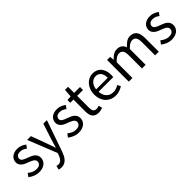

<svg xmlns="http://www.w3.org/2000/svg" viewBox="174 -1726 3039 3039"><g transform="rotate(-45 1693.5 -206.5)"><path d="M69 -110Q101 -84 134.5 -68Q168 -52 212 -52Q260 -52 284 -74Q308 -96 308 -128Q308 -147 298 -161Q288 -175 272.5 -185.5Q257 -196 237 -204Q217 -212 197 -220Q171 -229 145 -240.5Q119 -252 98.5 -268.5Q78 -285 65 -307Q52 -329 52 -360Q52 -389 63.5 -414.5Q75 -440 96.5 -458.5Q118 -477 149 -487.5Q180 -498 219 -498Q265 -498 303.5 -482Q342 -466 370 -443L331 -391Q306 -410 279 -422Q252 -434 220 -434Q174 -434 152.5 -413Q131 -392 131 -364Q131 -347 140 -334.5Q149 -322 164 -312.5Q179 -303 198.5 -295.5Q218 -288 239 -280Q265 -270 291.5 -259Q318 -248 339 -231.5Q360 -215 373.5 -191Q387 -167 387 -133Q387 -103 375.5 -77Q364 -51 341.5 -31Q319 -11 285.5 0.5Q252 12 209 12Q157 12 110 -7Q63 -26 28 -55Z M468 134Q476 136 486 138.5Q496 141 505 141Q547 141 573.5 111.5Q600 82 615 37L626 1L431 -486H516L615 -217Q626 -185 638.5 -149.5Q651 -114 662 -80H666Q677 -113 687 -149Q697 -185 707 -217L794 -486H874L691 40Q678 76 662 107Q646 138 624 160.5Q602 183 574 196Q546 209 509 209Q492 209 478 206.5Q464 204 452 199L468 134Z M955 -110Q987 -84 1020.5 -68Q1054 -52 1098 -52Q1146 -52 1170 -74Q1194 -96 1194 -128Q1194 -147 1184 -161Q1174 -175 1158.5 -185.5Q1143 -196 1123 -204Q1103 -212 1083 -220Q1057 -229 1031 -240.5Q1005 -252 984.5 -268.5Q964 -285 951 -307Q938 -329 938 -360Q938 -389 949.5 -414.5Q961 -440 982.5 -458.5Q1004 -477 1035 -487.5Q1066 -498 1105 -498Q1151 -498 1189.5 -482Q1228 -466 1256 -443L1217 -391Q1192 -410 1165 -422Q1138 -434 1106 -434Q1060 -434 1038.5 -413Q1017 -392 1017 -364Q1017 -347 1026 -334.5Q1035 -322 1050 -312.5Q1065 -303 1084.5 -295.5Q1104 -288 1125 -280Q1151 -270 1177.5 -259Q1204 -248 1225 -231.5Q1246 -215 1259.5 -191Q1273 -167 1273 -133Q1273 -103 1261.5 -77Q1250 -51 1227.5 -31Q1205 -11 1171.5 0.5Q1138 12 1095 12Q1043 12 996 -7Q949 -26 914 -55Z M1401 -419H1329V-481L1405 -486L1415 -622H1484V-486H1615V-419H1484V-149Q1484 -104 1500.5 -79.5Q1517 -55 1559 -55Q1572 -55 1587 -59Q1602 -63 1614 -68L1630 -6Q1610 1 1586.5 6.5Q1563 12 1540 12Q1501 12 1474.5 0Q1448 -12 1431.5 -33Q1415 -54 1408 -84Q1401 -114 1401 -150Z M1689 -242Q1689 -302 1707.5 -349.5Q1726 -397 1756.5 -430Q1787 -463 1826 -480.5Q1865 -498 1907 -498Q1953 -498 1989.5 -482Q2026 -466 2050.5 -436Q2075 -406 2088 -364Q2101 -322 2101 -270Q2101 -243 2098 -225H1770Q1775 -146 1818.5 -100Q1862 -54 1932 -54Q1967 -54 1996.5 -64.5Q2026 -75 2053 -92L2082 -38Q2050 -18 2011 -3Q1972 12 1922 12Q1873 12 1830.5 -5.5Q1788 -23 1756.5 -55.5Q1725 -88 1707 -135Q1689 -182 1689 -242ZM2029 -279Q2029 -354 1997.5 -393.5Q1966 -433 1909 -433Q1883 -433 1859.5 -422.5Q1836 -412 1817 -392.5Q1798 -373 1785.5 -344.5Q1773 -316 1769 -279Z M2221 -486H2289L2296 -416H2299Q2331 -451 2368.5 -474.5Q2406 -498 2450 -498Q2506 -498 2537.5 -473.5Q2569 -449 2584 -405Q2622 -447 2660.5 -472.5Q2699 -498 2744 -498Q2819 -498 2855.5 -450Q2892 -402 2892 -308V0H2810V-297Q2810 -366 2788 -396.5Q2766 -427 2720 -427Q2665 -427 2598 -352V0H2516V-297Q2516 -366 2494 -396.5Q2472 -427 2425 -427Q2370 -427 2303 -352V0H2221Z M3037 -110Q3069 -84 3102.5 -68Q3136 -52 3180 -52Q3228 -52 3252 -74Q3276 -96 3276 -128Q3276 -147 3266 -161Q3256 -175 3240.5 -185.5Q3225 -196 3205 -204Q3185 -212 3165 -220Q3139 -229 3113 -240.5Q3087 -252 3066.5 -268.5Q3046 -285 3033 -307Q3020 -329 3020 -360Q3020 -389 3031.5 -414.5Q3043 -440 3064.5 -458.5Q3086 -477 3117 -487.5Q3148 -498 3187 -498Q3233 -498 3271.5 -482Q3310 -466 3338 -443L3299 -391Q3274 -410 3247 -422Q3220 -434 3188 -434Q3142 -434 3120.5 -413Q3099 -392 3099 -364Q3099 -347 3108 -334.5Q3117 -322 3132 -312.5Q3147 -303 3166.5 -295.5Q3186 -288 3207 -280Q3233 -270 3259.5 -259Q3286 -248 3307 -231.5Q3328 -215 3341.5 -191Q3355 -167 3355 -133Q3355 -103 3343.5 -77Q3332 -51 3309.5 -31Q3287 -11 3253.5 0.5Q3220 12 3177 12Q3125 12 3078 -7Q3031 -26 2996 -55Z"/></g></svg>

Font: Myanmar Sanpya
Style: Regular
Weight: 400
Designer: Danh Hong
Foundry: Google Inc.
Version: Version 2.00 November 22, 2015